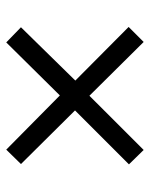

<svg xmlns="http://www.w3.org/2000/svg" viewBox="47 -633 478 612"><g transform="rotate(90 286.0 -327.0)"><path d="M458 -545.9 503.9 -499 332 -327.1 502.9 -154.8 457 -107.9 284.2 -278.8 115.2 -107.9 66.9 -154.8 236.8 -328.1 65.9 -498 113.8 -545.9 285.2 -373Z"/></g></svg>

Font: Noto Sans Oriya
Style: Regular
Weight: 400
Designer: Monotype Design team
Foundry: Monotype Imaging Inc.
Version: Version 1.00 uh